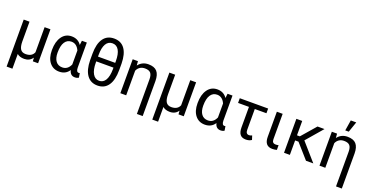

<svg xmlns="http://www.w3.org/2000/svg" viewBox="-32 -1692 5429 2808"><g transform="rotate(20 2683.0 -287.5)"><path d="M165.5 -528.3V-219.2Q166 -139.6 191.2 -101.6Q216.3 -63.5 272.9 -63.5Q370.1 -63.5 400.4 -137.7V-528.3H491.2V0H409.7L405.3 -56.2Q359.9 9.8 276.9 9.8Q205.1 9.8 165.5 -25.9V203.1H75.2V-528.3Z M1057.6 -528.3V-139.2Q1058.6 -70.8 1096.7 -70.8Q1106 -70.8 1113.3 -73.2L1124.5 -6.3Q1101.1 10.3 1064.9 10.3Q993.2 10.3 974.6 -70.3Q922.4 10.3 820.3 10.3Q726.6 10.3 670.9 -58.8Q615.2 -127.9 615.2 -247.1V-254.4Q615.2 -383.3 670.4 -460.7Q725.6 -538.1 821.3 -538.1Q920.4 -538.1 972.7 -459.5L981 -528.3ZM705.6 -244.1Q705.6 -158.7 741.2 -111.1Q776.9 -63.5 842.8 -63.5Q927.2 -63.5 967.3 -154.3V-372.1Q925.8 -463.9 843.8 -463.9Q778.3 -463.9 741.9 -408.4Q705.6 -353 705.6 -244.1Z M1640.1 -312.5Q1640.1 -155.8 1582.5 -73Q1524.9 9.8 1416 9.8Q1309.1 9.8 1251 -71.3Q1192.9 -152.3 1190.9 -302.7V-402.8Q1190.9 -557.6 1248.5 -639.2Q1306.2 -720.7 1415 -720.7Q1523.4 -720.7 1580.8 -641.6Q1638.2 -562.5 1640.1 -412.6ZM1281.2 -391.1H1549.3V-418Q1549.3 -528.8 1515.4 -587.6Q1481.4 -646.5 1415 -646.5Q1349.6 -646.5 1315.4 -587.6Q1281.2 -528.8 1281.2 -418ZM1549.3 -316.9H1281.2V-297.9Q1281.2 -186 1316.9 -125Q1352.5 -64 1416 -64Q1479.5 -64 1513.9 -122.6Q1548.3 -181.2 1549.3 -292Z M1853 -528.3 1858.4 -461.9Q1917 -538.1 2014.6 -538.1Q2107.4 -538.1 2149.9 -490Q2192.4 -441.9 2192.9 -342.3V202.6H2102.5V-336.9Q2102.5 -403.3 2076.2 -433.6Q2049.8 -463.9 1987.3 -463.9Q1942.4 -463.9 1910.6 -442.6Q1878.9 -421.4 1862.3 -383.3V0H1771.5V-528.3Z M2432.6 -528.3V-219.2Q2433.1 -139.6 2458.3 -101.6Q2483.4 -63.5 2540 -63.5Q2637.2 -63.5 2667.5 -137.7V-528.3H2758.3V0H2676.8L2672.4 -56.2Q2627 9.8 2543.9 9.8Q2472.2 9.8 2432.6 -25.9V203.1H2342.3V-528.3Z M3324.7 -528.3V-139.2Q3325.7 -70.8 3363.8 -70.8Q3373 -70.8 3380.4 -73.2L3391.6 -6.3Q3368.2 10.3 3332 10.3Q3260.3 10.3 3241.7 -70.3Q3189.5 10.3 3087.4 10.3Q2993.7 10.3 2938 -58.8Q2882.3 -127.9 2882.3 -247.1V-254.4Q2882.3 -383.3 2937.5 -460.7Q2992.7 -538.1 3088.4 -538.1Q3187.5 -538.1 3239.7 -459.5L3248 -528.3ZM2972.7 -244.1Q2972.7 -158.7 3008.3 -111.1Q3043.9 -63.5 3109.9 -63.5Q3194.3 -63.5 3234.4 -154.3V-372.1Q3192.9 -463.9 3110.8 -463.9Q3045.4 -463.9 3009 -408.4Q2972.7 -353 2972.7 -244.1Z M3879.4 -455.1H3698.2V-131.3Q3698.2 -66.4 3749.5 -66.4Q3770.5 -66.4 3794.4 -79.1L3814.9 -15.6Q3777.8 9.8 3726.1 9.8Q3665 9.8 3636.5 -26.1Q3607.9 -62 3607.4 -133.3V-455.1H3438V-528.3H3879.4Z M4105.5 -528.3V-133.3Q4105.5 -102.5 4118.9 -86.9Q4132.3 -71.3 4163.6 -71.3Q4187 -71.3 4206.1 -77.1L4206.5 -3.4Q4172.4 5.9 4136.7 5.9Q4015.1 5.9 4015.1 -137.7V-528.3Z M4461.9 -225.1H4409.7V0H4318.8V-528.3H4409.7V-304.7H4454.1L4647.9 -528.3H4756.8L4536.1 -272L4774.4 0H4660.6Z M4952.1 -528.3 4957.5 -461.9Q5016.1 -538.1 5113.8 -538.1Q5206.5 -538.1 5249 -490Q5291.5 -441.9 5292 -342.3V202.6H5201.7V-336.9Q5201.7 -403.3 5175.3 -433.6Q5148.9 -463.9 5086.4 -463.9Q5041.5 -463.9 5009.8 -442.6Q4978 -421.4 4961.4 -383.3V0H4870.6V-528.3ZM5074.7 -778.3H5159.7L5103 -613.8H5048.3Z"/></g></svg>

Font: APIMedia Roboto
Style: Regular
Weight: 400
Designer: Google
Version: Version 2.137; 2017